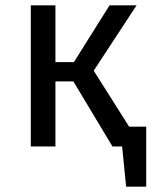

<svg xmlns="http://www.w3.org/2000/svg" viewBox="-20 -547 576 717"><path d="M389 -527H490L330 -283L509 0H400L254 -243H187V0H95V-527H187V-315H256ZM400 -74H526V150H451L436 0H400Z"/></svg>

Font: Fira Sans Variable
Style: Regular
Weight: 400
Designer: Carrois Corporate & Edenspiekermann AG
Foundry: Carrois Corporate GbR & Edenspiekermann AG
Version: Version 4.202